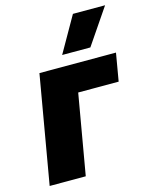

<svg xmlns="http://www.w3.org/2000/svg" viewBox="-113 -820 707 894"><g transform="rotate(-15 240.5 -373.0)"><path d="M14 0H188L255 -386H450L473 -520H104ZM364 -574 481 -746H326L228 -574Z"/></g></svg>

Font: Fixel Display ExtraBold
Style: Italic
Weight: 800
Italic angle: -10°
Designer: AlfaBravo + MacPaw
Foundry: Kyrylo Tkachov, Marchela Mozhyna, Serhii Makarenko, Maria Weinstein, Zakhar Kryvoshyya
Version: Version 1.210;Glyphs 3.2 (3217)